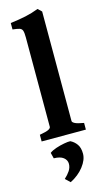

<svg xmlns="http://www.w3.org/2000/svg" viewBox="-153 -804 616 1126"><g transform="rotate(-15 155.0 -241.0)"><path d="M24.4 0V-40.5Q66.4 -47.9 79.6 -55.2Q92.8 -62.5 92.8 -70.3V-613.3Q92.8 -642.1 88.4 -654.8Q84 -667.5 70.3 -671.6Q56.6 -675.8 29.3 -678.7V-717.8Q83 -724.6 122.1 -732.9Q161.1 -741.2 202.1 -756.8L224.6 -735.4V-70.3Q224.6 -63 238.8 -55.2Q252.9 -47.4 293 -40.5V0ZM240.2 131.8Q240.2 168.9 209.2 209Q178.2 249 127.4 274.9L98.6 247.6Q119.1 229 132.1 209.5Q145 189.9 145 167.5Q145 145 125.7 129.6Q106.4 114.3 67.4 113.8L58.6 78.6Q72.8 67.4 98.1 58.8Q123.5 50.3 148.7 45.7Q173.8 41 187 42Q210 53.2 225.1 74.5Q240.2 95.7 240.2 131.8Z"/></g></svg>

Font: Gentium Book Plus
Style: Bold
Weight: 700
Designer: Victor Gaultney, Annie Olsen, Iska Routamaa, Becca Hirsbrunner
Foundry: SIL International
Version: Version 6.101